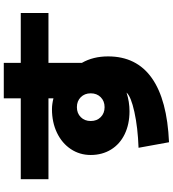

<svg xmlns="http://www.w3.org/2000/svg" viewBox="32 -888 935 1040"><g transform="rotate(-90 500.0 -367.5)"><path d="M519 -150Q469 -134 418 -134Q348 -134 294 -160Q240 -186 210.5 -234Q181 -282 181 -344Q181 -404 213 -452Q245 -500 301.5 -527Q358 -554 429 -554Q456 -554 488 -546V-573H50V-723H488V-815H680V-723H950V-573H680V-392Q715 -331 715 -250Q715 -96 597.5 -13Q480 70 250 80L220 -85Q330 -89 414 -107.5Q498 -126 519 -150ZM440 -269Q473 -269 494 -290Q515 -311 515 -344Q515 -377 494 -398Q473 -419 440 -419Q407 -419 386 -398Q365 -377 365 -344Q365 -311 386 -290Q407 -269 440 -269Z"/></g></svg>

Font: Enso Black
Style: Regular
Weight: 900
Designer: Coji Morishita
Foundry: UNDERFOREST DESIGN
Version: Version 1.000